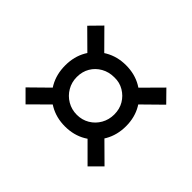

<svg xmlns="http://www.w3.org/2000/svg" viewBox="-109 -719 832 832"><g transform="rotate(45 306.5 -303.5)"><path d="M305 -115Q252 -115 209.5 -139.5Q167 -164 143 -206.5Q119 -249 119 -303Q119 -357 143 -399Q167 -441 209.5 -465.5Q252 -490 305 -490Q359 -490 401 -465.5Q443 -441 467.5 -399Q492 -357 492 -303Q492 -249 467.5 -206.5Q443 -164 401 -139.5Q359 -115 305 -115ZM117 -62 65 -114 181 -228 232 -176ZM306 -187Q338 -187 364 -202.5Q390 -218 405 -244.5Q420 -271 420 -303Q420 -336 405 -361.5Q390 -387 364 -402.5Q338 -418 306 -417Q273 -417 246.5 -402Q220 -387 205 -361.5Q190 -336 190 -303Q190 -271 205.5 -244.5Q221 -218 247.5 -202.5Q274 -187 306 -187ZM497 -62 382 -177 434 -228 549 -114ZM179 -379 65 -492 117 -545 232 -429ZM433 -378 383 -430 497 -545 549 -492Z"/></g></svg>

Font: Piazzolla 24pt SemiBold
Style: Regular
Weight: 600
Designer: Juan Pablo del Peral
Foundry: Huerta Tipografica
Version: Version 2.005